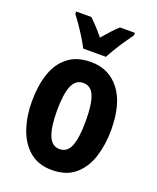

<svg xmlns="http://www.w3.org/2000/svg" viewBox="-144 -852 775 947"><g transform="rotate(20 244.0 -378.0)"><path d="M452 -275Q452 -199 431.5 -134Q411 -69 365 -29.5Q319 10 243 10Q172 10 126 -29Q80 -68 58 -133Q36 -198 36 -275Q36 -358 57.5 -421.5Q79 -485 125.5 -521Q172 -557 245 -557Q340 -557 396 -484.5Q452 -412 452 -275ZM168 -273Q168 -188 186 -144Q204 -100 244 -100Q285 -100 302 -143.5Q319 -187 319 -275Q319 -361 302 -404Q285 -447 244 -447Q204 -447 186 -404.5Q168 -362 168 -273ZM185 -606Q175 -626 158.5 -653Q142 -680 123.5 -707Q105 -734 90 -753V-766H169Q203 -735 244 -685Q267 -712 284 -730.5Q301 -749 320 -766H398V-753Q384 -734 366 -707.5Q348 -681 331.5 -654Q315 -627 304 -606Z"/></g></svg>

Font: Noto Sans ExtraCondensed
Style: Bold
Weight: 700
Width: 2
Designer: Monotype Design Team
Foundry: Monotype Imaging Inc.
Version: Version 2.013; ttfautohint (v1.8.4.7-5d5b)